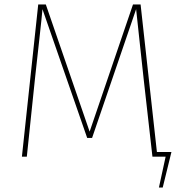

<svg xmlns="http://www.w3.org/2000/svg" viewBox="-20 -701 802 859"><path d="M682 -21H747L708 138H691L721 0H662L623 -345Q617 -398 605 -511Q593 -624 589 -660L392 -84H370L170 -660Q168 -633 155.5 -521Q143 -409 137 -354L100 0H78L151 -681H185L381 -112L575 -681H609Z"/></svg>

Font: FiraGO Thin
Style: Regular
Weight: 100
Designer: bBox Type
Foundry: bBox Type GmbH
Version: Version 1.001;PS 001.001;hotconv 1.0.88;makeotf.lib2.5.64775